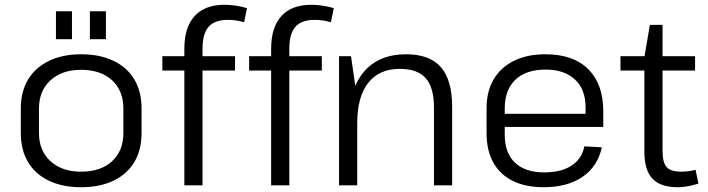

<svg xmlns="http://www.w3.org/2000/svg" viewBox="-20 -775 2961 803"><path d="M319 8Q241 8 184 -19.5Q127 -47 97 -97.5Q67 -148 67 -219V-321Q67 -392 97.5 -442.5Q128 -493 185 -520.5Q242 -548 319 -548Q398 -548 455 -520.5Q512 -493 542 -442.5Q572 -392 572 -321V-219Q572 -148 542 -97.5Q512 -47 455 -19.5Q398 8 319 8ZM319 -57Q401 -57 448.5 -100.5Q496 -144 496 -219V-321Q496 -396 448.5 -439.5Q401 -483 319 -483Q239 -483 191 -439Q143 -395 143 -321V-219Q143 -145 191 -101Q239 -57 319 -57ZM281 -728V-611H214V-728ZM423 -728V-611H356V-728Z M751 -571Q751 -661 794 -708Q837 -755 919 -755Q940 -755 965 -751.5Q990 -748 1013 -741L1001 -682Q983 -687 967 -689.5Q951 -692 934 -692Q878 -692 852.5 -663Q827 -634 827 -571V0H751ZM659 -540H963V-480H659Z M1114 -571Q1114 -661 1157 -708Q1200 -755 1282 -755Q1303 -755 1328 -751.5Q1353 -748 1376 -741L1364 -682Q1346 -687 1330 -689.5Q1314 -692 1297 -692Q1241 -692 1215.5 -663Q1190 -634 1190 -571V0H1114ZM1022 -540H1326V-480H1022Z M1795 -325Q1795 -409 1760.5 -448Q1726 -487 1652 -487Q1566 -487 1520 -428.5Q1474 -370 1474 -260L1438 -192V-258Q1438 -398 1500.5 -473Q1563 -548 1679 -548Q1777 -548 1824 -494Q1871 -440 1871 -328V0H1795ZM1398 -540H1448L1474 -361V0H1398Z M2254 8Q2178 8 2124.5 -18.5Q2071 -45 2043 -95.5Q2015 -146 2015 -218V-322Q2015 -393 2044.5 -443Q2074 -493 2129 -520.5Q2184 -548 2261 -548Q2378 -548 2440.5 -485.5Q2503 -423 2503 -310V-244H2076V-299H2442L2429 -277V-327Q2429 -401 2384.5 -442.5Q2340 -484 2262 -484Q2180 -484 2135.5 -441.5Q2091 -399 2091 -322V-211Q2091 -135 2134 -94.5Q2177 -54 2256 -54Q2327 -54 2370.5 -82.5Q2414 -111 2424 -163L2497 -159Q2480 -79 2416.5 -35.5Q2353 8 2254 8Z M2814 8Q2742 8 2708.5 -28Q2675 -64 2675 -140V-536L2698 -671H2751V-145Q2751 -95 2768 -76Q2785 -57 2831 -57Q2845 -57 2860 -59Q2875 -61 2889 -65L2901 -7Q2888 -3 2873.5 0.5Q2859 4 2843.5 6Q2828 8 2814 8ZM2575 -540H2887V-480H2575Z"/></svg>

Font: Pathway Extreme 8pt Thin Light
Style: Regular
Weight: 300
Version: Version 1.001;gftools[0.9.26]